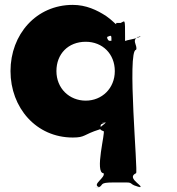

<svg xmlns="http://www.w3.org/2000/svg" viewBox="-20 -548 723 786"><path d="M23 -257C23 -107 128 15 278 15C330 15 320 3 387 -18C405 -26 373 -38 414 -46C423 -46 374 -48 412 -48C416 -40 366 -23 404 -11C413 -11 366 161 404 161C413 179 356 207 384 217C393 217 348 218 386 218C404 209 386 199 442 199H499C526 199 508 209 555 218C564 218 518 217 556 217C556 207 499 179 537 161C546 161 499 -344 537 -344C546 -362 510 -389 556 -399C565 -399 517 -400 555 -400C554 -391 479 -381 499 -381H427C425 -381 417 -389 419 -397C439 -405 436 -406 436 -368C436 -325 448 -308 470 -298C491 -298 492 -300 492 -394C492 -476 492 -462 474 -454C452 -454 456 -456 456 -449C452 -449 442 -463 415 -482C377 -507 332 -528 278 -528C128 -528 23 -407 23 -257ZM211 -257C211 -327 259 -377 331 -377C400 -377 450 -327 450 -257C450 -186 397 -136 331 -136C264 -136 211 -186 211 -257Z"/></svg>

Font: Hussar Przerywany
Style: Regular
Weight: 400
Foundry: Cannot Into Space Fonts
Version: Version 0.982